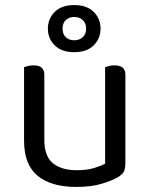

<svg xmlns="http://www.w3.org/2000/svg" viewBox="-20 -725 590 758"><path d="M75 -460Q80 -462 90.5 -464.5Q101 -467 113 -467Q155 -467 155 -430V-173Q155 -108 189 -80.5Q223 -53 283 -53Q323 -53 351 -61.5Q379 -70 395 -79V-460Q400 -462 410.5 -464.5Q421 -467 432 -467Q475 -467 475 -430V-82Q475 -61 469.5 -48.5Q464 -36 443 -24Q420 -11 379.5 1Q339 13 282 13Q182 13 128.5 -31Q75 -75 75 -169ZM169 -612Q169 -651 196 -678Q223 -705 273 -705Q323 -705 350 -678Q377 -651 377 -612Q377 -573 350 -546Q323 -519 273 -519Q223 -519 196 -546Q169 -573 169 -612ZM227 -612Q227 -590 240 -578Q253 -566 273 -566Q293 -566 306.5 -578Q320 -590 320 -612Q320 -634 306.5 -646Q293 -658 273 -658Q253 -658 240 -646Q227 -634 227 -612Z"/></svg>

Font: Baloo 2
Style: Regular
Weight: 400
Designer: Sarang Kulkarni and Ek Type
Foundry: Ek Type
Version: Version 1.640;hotconv 1.0.111;makeotfexe 2.5.65597; ttfautoh